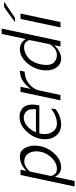

<svg xmlns="http://www.w3.org/2000/svg" viewBox="664 -1399 902 2270"><g transform="rotate(-90 1115.0 -264.0)"><path d="M44.9 167 181.2 -472.2H244.1L230 -403.8Q309.1 -480 397.9 -480Q461.9 -480 494.9 -428.5Q527.8 -377 527.8 -307.1Q527.8 -183.1 448 -87.6Q368.2 7.8 272 7.8Q197.8 7.8 159.2 -65.9L109.9 167ZM169.9 -115.2Q169.9 -96.2 189.9 -69.1Q210 -42 252 -42Q330.1 -42 395.5 -116.9Q460.9 -191.9 460.9 -287.1Q460.9 -349.1 428.5 -388.7Q396 -428.2 344.2 -428.2Q293.5 -428.2 247.1 -388.2Q228 -370.1 224.6 -364Q221.2 -357.9 217.8 -341.8Q169.9 -116.2 169.9 -115.2Z M603.5 -180.2Q603.5 -295.4 685.5 -389.6Q767.6 -483.9 867.7 -483.9Q893.6 -483.9 917.5 -477.1Q941.4 -470.2 964.1 -454.1Q986.8 -438 1000.2 -406Q1013.7 -374 1013.7 -331.1Q1013.7 -304.2 1003.4 -250H672.4Q664.6 -210 664.6 -188Q664.6 -127 698 -84.5Q731.4 -42 790.5 -42Q872.6 -42 966.8 -110.8L959.5 -57.1Q872.6 7.8 778.8 7.8Q698.7 7.8 651.1 -46.1Q603.5 -100.1 603.5 -180.2ZM685.5 -290H958.5Q959.5 -298.8 959.5 -317.9Q959.5 -380.9 929 -407.5Q898.4 -434.1 857.4 -434.1Q806.6 -434.1 759 -393.1Q711.4 -352.1 685.5 -290Z M1063.5 0 1163.6 -472.2H1224.6L1198.2 -350.1Q1231.4 -401.9 1286.9 -440.4Q1342.3 -479 1415.5 -480L1403.3 -423.8Q1321.3 -421.9 1261.2 -374Q1201.2 -326.2 1183.6 -265.1Q1180.7 -255.4 1126.5 0Z M1418 -168Q1418 -288.1 1496.1 -384Q1574.2 -480 1667 -480Q1682.1 -480 1696 -477.5Q1710 -475.1 1720 -470.9Q1730 -466.8 1740 -460.4Q1750 -454.1 1756.1 -449Q1762.2 -443.8 1768.6 -436.5Q1774.9 -429.2 1778.1 -425Q1781.2 -420.9 1785.2 -416L1788.1 -410.2L1849.1 -694.8H1912.1L1764.2 0H1700.2L1715.3 -73.2Q1641.1 7.8 1555.2 7.8Q1494.1 7.8 1456.1 -41.5Q1418 -90.8 1418 -168ZM1481.9 -168Q1481.9 -100.1 1518.1 -71Q1554.2 -42 1600.1 -42Q1654.3 -42 1701.2 -90.8Q1720.2 -112.8 1723.1 -118.4Q1726.1 -124 1730 -141.1Q1775.9 -356 1775.9 -367.2Q1775.9 -383.3 1753.9 -406.7Q1731.9 -430.2 1691.9 -430.2Q1673.8 -430.2 1654.5 -426Q1635.3 -421.9 1607.2 -408Q1579.1 -394 1556.2 -371.6Q1533.2 -349.1 1513.2 -306.6Q1493.2 -264.2 1484.9 -208Q1481.9 -188 1481.9 -168Z M1925.8 0 2025.9 -472.2H2089.8L1988.8 0ZM1988.3 -538.1Q2037.1 -574.2 2097.7 -618.2Q2147.5 -655.3 2158 -661.1Q2168.5 -667 2179.7 -667H2230.5L2039.6 -538.1Z"/></g></svg>

Font: CMU Bright
Style: Oblique
Weight: 500
Italic angle: -12°
Version: Version 0.7.0